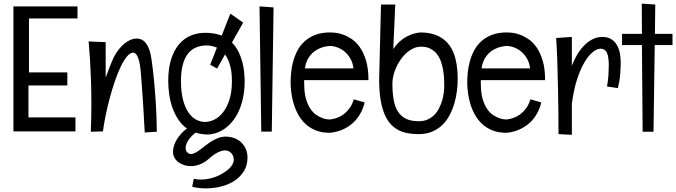

<svg xmlns="http://www.w3.org/2000/svg" viewBox="-20 -730 3736 1061"><path d="M408.2 -694.8V-627.9H140.1V-330.1H352.1V-257.8H137.2V-81.1H397V-3.9H54.2V-694.8Z M779.8 2Q775.9 -72.3 772.2 -131.6Q768.6 -190.9 765.6 -232.9Q762.2 -281.7 758.8 -319.8Q754.9 -378.9 743.9 -408.9Q732.9 -439 715.8 -439Q698.7 -439 681.2 -417.5Q663.6 -396 646.5 -360.4Q629.4 -324.7 614 -279.1Q598.6 -233.4 585.7 -185.1Q572.8 -136.7 563.2 -89.4Q553.7 -42 548.8 -3.9L481.9 -2Q484.9 -83 484.9 -155.8Q484.9 -231.9 482.4 -295.2Q480 -358.4 477.1 -404.3Q473.6 -458 469.7 -501L564 -497.1V-300.8Q575.2 -333 584 -355Q592.8 -377 598.6 -390.6Q605.5 -406.7 609.9 -416Q622.6 -439.9 637.7 -458.7Q652.8 -477.5 669.2 -490.5Q685.5 -503.4 702.4 -510.3Q719.2 -517.1 734.9 -517.1Q750.5 -517.1 764.2 -510.3Q777.8 -503.4 788.3 -488.8Q798.8 -474.1 806.4 -451.4Q814 -428.7 817.9 -397Q825.7 -344.2 831.5 -281.7Q836.9 -228 841.3 -156.2Q845.7 -84.5 846.7 -2Z M1261.7 -495.1Q1283.2 -473.1 1296.9 -446Q1310.5 -418.9 1318.4 -390.1Q1326.2 -361.3 1329.1 -332.5Q1332 -303.7 1332 -278.8Q1331.5 -226.6 1322 -184.8Q1312.5 -143.1 1296.9 -110.6Q1281.2 -78.1 1260.7 -54.7Q1240.2 -31.2 1217.5 -16.1Q1194.8 -1 1171.1 6.1Q1147.5 13.2 1126 13.2Q1107.9 13.2 1091.6 10.3Q1075.2 7.3 1061 2.9Q1048.3 12.2 1038.3 22.9Q1028.3 33.7 1021 44.7Q1013.7 55.7 1009.8 66.4Q1005.9 77.1 1005.9 86.9Q1005.9 103.5 1015.4 112.3Q1024.9 121.1 1033.7 121.1Q1046.4 121.1 1059.6 114Q1072.8 106.9 1087.2 96.2Q1101.6 85.4 1117.4 73Q1133.3 60.5 1150.6 49.8Q1168 39.1 1187.5 32Q1207 24.9 1229 24.9Q1248.5 24.9 1266.6 30.3Q1284.7 35.6 1300 46.1Q1315.4 56.6 1326.7 72.3Q1337.9 87.9 1343.8 108.9Q1346.2 117.2 1346.9 125Q1347.7 132.8 1347.7 141.1Q1347.7 182.1 1328.9 213.9Q1310.1 245.6 1278.3 267.3Q1246.6 289.1 1204.3 300Q1162.1 311 1114.7 311Q1096.7 311 1078.4 308.8Q1060.1 306.6 1042 301.8L1050.8 257.8Q1060.5 260.3 1070.1 261.2Q1079.6 262.2 1088.9 262.2Q1112.3 262.2 1132.3 258.1Q1152.3 253.9 1167 248.5Q1184.1 242.7 1198.7 234.9Q1238.3 212.9 1255.1 192.4Q1272 171.9 1272 151.9Q1272 141.6 1268.3 132.6Q1264.6 123.5 1258.3 116.5Q1252 109.4 1243.2 105.2Q1234.4 101.1 1223.6 101.1Q1206.5 101.1 1184.1 112.1Q1161.6 123 1133.8 147.9Q1110.4 168.5 1085 178.2Q1059.6 188 1033.7 188Q1016.6 188 999.3 182.9Q981.9 177.7 968 168Q954.1 158.2 945.1 143.3Q936 128.4 936 108.9Q936 93.8 940.9 76.9Q945.8 60.1 955.6 43.2Q965.3 26.4 979.7 10.3Q994.1 -5.9 1012.7 -20Q983.4 -41 963.9 -71.5Q944.3 -102.1 932.1 -137.2Q919.9 -172.4 914.8 -209.7Q909.7 -247.1 909.7 -282.2Q909.7 -351.6 925.5 -401.9Q941.4 -452.1 969 -484.9Q996.6 -517.6 1033.9 -533.2Q1071.3 -548.8 1114.7 -548.8Q1141.1 -548.8 1163.6 -544.7Q1186 -540.5 1205.1 -533.2L1252.9 -654.8L1323.7 -605ZM1261.7 -279.8Q1261.7 -294.9 1260.5 -314Q1259.3 -333 1255.1 -353Q1251 -373 1243.4 -392.8Q1235.8 -412.6 1223.6 -429.2L1179.7 -351.1L1141.6 -372.1L1178.7 -466.8Q1166 -472.2 1150.9 -475.6Q1135.7 -479 1117.7 -479Q1046.4 -476.1 1013.2 -425.8Q980 -375.5 980 -283.2Q980 -219.7 991.9 -176.3Q1003.9 -132.8 1022.9 -106.2Q1042 -79.6 1065.7 -67.9Q1089.4 -56.2 1112.8 -56.2Q1137.7 -56.2 1163.8 -68.6Q1189.9 -81.1 1211.7 -108.2Q1233.4 -135.3 1247.3 -177.5Q1261.2 -219.7 1261.7 -279.8Z M1491.7 -689 1481.9 -2.9H1423.8L1414.1 -694.8Z M1661.1 -287.1Q1660.2 -281.7 1660.6 -276.6Q1661.1 -271.5 1661.1 -266.1Q1661.1 -217.3 1670.9 -183.8Q1680.7 -150.4 1695.6 -128.4Q1710.4 -106.4 1728.3 -94.7Q1746.1 -83 1761.7 -77.4Q1777.3 -71.8 1788.6 -70.8Q1799.8 -69.8 1802.2 -69.8Q1801.8 -69.8 1809.1 -70.6Q1816.4 -71.3 1828.4 -74.5Q1840.3 -77.6 1855.5 -84.5Q1870.6 -91.3 1885.5 -103.8Q1900.4 -116.2 1913.6 -135Q1926.8 -153.8 1935.1 -181.2L1995.1 -164.1Q1987.8 -133.8 1975.6 -110.4Q1963.4 -86.9 1948.5 -69.3Q1933.6 -51.8 1916.7 -39.3Q1899.9 -26.9 1883.8 -19Q1845.7 0.5 1802.2 3.9Q1759.3 3.9 1726.3 -9Q1693.4 -22 1669.4 -43.9Q1645.5 -65.9 1629.4 -94.2Q1613.3 -122.6 1603.8 -153.6Q1594.2 -184.6 1590.1 -215.6Q1585.9 -246.6 1585.9 -273.9Q1585.9 -299.3 1588.9 -329.6Q1591.8 -359.9 1600.1 -390.6Q1608.4 -421.4 1623.5 -450.2Q1638.7 -479 1663.1 -501.5Q1687.5 -523.9 1722.4 -537.4Q1757.3 -550.8 1805.2 -550.8Q1813.5 -550.8 1832.3 -549.1Q1851.1 -547.4 1874.5 -539.3Q1897.9 -531.2 1922.9 -514.9Q1947.8 -498.5 1968.5 -469.2Q1989.3 -439.9 2002.7 -395.5Q2016.1 -351.1 2016.1 -287.1ZM1802.2 -476.1Q1768.6 -473.6 1740.2 -460Q1728 -454.1 1716.1 -445.1Q1704.1 -436 1693.8 -423.1Q1683.6 -410.2 1675.8 -392.6Q1668 -375 1665 -352.1H1933.1Q1930.2 -380.9 1917.5 -403.8Q1904.8 -426.8 1886.5 -442.9Q1868.2 -459 1845.9 -467.5Q1823.7 -476.1 1802.2 -476.1Z M2509.3 -293.9Q2509.3 -261.7 2504.9 -226.8Q2500.5 -191.9 2490.5 -158Q2480.5 -124 2464.4 -93.3Q2448.2 -62.5 2424.1 -39.3Q2399.9 -16.1 2367.7 -2.4Q2335.4 11.2 2293.5 11.2Q2261.7 11.2 2233.2 6.1Q2204.6 1 2180.2 -12Q2155.8 -24.9 2136.5 -46.9Q2117.2 -68.8 2103.5 -102.5Q2089.8 -136.2 2082.5 -183.3Q2075.2 -230.5 2075.2 -293L2085.4 -705.1H2164.1L2153.3 -459Q2165 -476.6 2177.7 -489.7Q2190.4 -502.9 2203.4 -512.5Q2216.3 -522 2229 -528.6Q2241.7 -535.2 2252.9 -539.6Q2279.8 -549.3 2306.2 -550.8Q2362.3 -549.8 2401.1 -531.2Q2439.9 -512.7 2463.9 -479.2Q2487.8 -445.8 2498.5 -398.7Q2509.3 -351.6 2509.3 -293.9ZM2435.1 -252Q2435.1 -270.5 2434.1 -293.9Q2433.1 -317.4 2429 -342Q2424.8 -366.7 2416.7 -389.9Q2408.7 -413.1 2394.3 -431.4Q2379.9 -449.7 2358.4 -460.9Q2336.9 -472.2 2306.2 -472.2Q2283.2 -471.7 2262.7 -461.9Q2242.2 -452.1 2224.6 -436Q2207 -419.9 2192.9 -399.2Q2178.7 -378.4 2168.9 -356.2Q2159.2 -334 2153.8 -311.8Q2148.4 -289.6 2148.4 -270Q2148.4 -220.2 2155 -181.2Q2161.6 -142.1 2178 -115.2Q2194.3 -88.4 2222.4 -74.2Q2250.5 -60.1 2293.5 -60.1Q2321.3 -60.1 2342.3 -69.3Q2363.3 -78.6 2378.9 -94Q2394.5 -109.4 2405 -129.4Q2415.5 -149.4 2422.1 -170.7Q2428.7 -191.9 2431.6 -213.1Q2434.6 -234.4 2435.1 -252Z M2637.2 -287.1Q2636.2 -281.7 2636.7 -276.6Q2637.2 -271.5 2637.2 -266.1Q2637.2 -217.3 2647 -183.8Q2656.7 -150.4 2671.6 -128.4Q2686.5 -106.4 2704.3 -94.7Q2722.2 -83 2737.8 -77.4Q2753.4 -71.8 2764.6 -70.8Q2775.9 -69.8 2778.3 -69.8Q2777.8 -69.8 2785.2 -70.6Q2792.5 -71.3 2804.4 -74.5Q2816.4 -77.6 2831.5 -84.5Q2846.7 -91.3 2861.6 -103.8Q2876.5 -116.2 2889.6 -135Q2902.8 -153.8 2911.1 -181.2L2971.2 -164.1Q2963.9 -133.8 2951.7 -110.4Q2939.5 -86.9 2924.6 -69.3Q2909.7 -51.8 2892.8 -39.3Q2876 -26.9 2859.9 -19Q2821.8 0.5 2778.3 3.9Q2735.4 3.9 2702.4 -9Q2669.4 -22 2645.5 -43.9Q2621.6 -65.9 2605.5 -94.2Q2589.4 -122.6 2579.8 -153.6Q2570.3 -184.6 2566.2 -215.6Q2562 -246.6 2562 -273.9Q2562 -299.3 2564.9 -329.6Q2567.9 -359.9 2576.2 -390.6Q2584.5 -421.4 2599.6 -450.2Q2614.7 -479 2639.2 -501.5Q2663.6 -523.9 2698.5 -537.4Q2733.4 -550.8 2781.2 -550.8Q2789.6 -550.8 2808.3 -549.1Q2827.1 -547.4 2850.6 -539.3Q2874 -531.2 2898.9 -514.9Q2923.8 -498.5 2944.6 -469.2Q2965.3 -439.9 2978.8 -395.5Q2992.2 -351.1 2992.2 -287.1ZM2778.3 -476.1Q2744.6 -473.6 2716.3 -460Q2704.1 -454.1 2692.1 -445.1Q2680.2 -436 2669.9 -423.1Q2659.7 -410.2 2651.9 -392.6Q2644 -375 2641.1 -352.1H2909.2Q2906.2 -380.9 2893.6 -403.8Q2880.9 -426.8 2862.5 -442.9Q2844.2 -459 2822 -467.5Q2799.8 -476.1 2778.3 -476.1Z M3309.1 -525.9Q3337.4 -525.9 3356.7 -514.2Q3376 -502.4 3387.9 -482.9Q3399.9 -463.4 3405 -437.7Q3410.2 -412.1 3410.2 -384.8Q3410.2 -357.9 3407.2 -320.1Q3404.3 -282.2 3394.5 -243.2L3334.5 -252Q3340.3 -286.6 3342.3 -315.7Q3344.2 -344.7 3344.2 -366.2Q3344.2 -418.5 3333.3 -439.7Q3322.3 -460.9 3299.3 -460.9Q3279.3 -460.9 3255.9 -442.4Q3232.4 -423.8 3210 -386.2Q3187.5 -348.6 3168.9 -291.5Q3150.4 -234.4 3140.1 -157.2V15.1L3066.4 11.2Q3065.9 -130.9 3063.7 -231.7Q3061.5 -332.5 3059.6 -396.5Q3056.6 -471.7 3053.2 -520L3140.1 -525.9V-366.2Q3149.9 -392.6 3165.3 -420.7Q3180.7 -448.7 3201.9 -472.2Q3223.1 -495.6 3249.8 -510.7Q3276.4 -525.9 3309.1 -525.9Z M3601.1 -705.1 3599.1 -543H3696.3V-481H3598.1L3591.3 -2H3531.2L3527.3 -481H3417.5V-543H3527.3L3526.4 -710Z"/></svg>

Font: Englebert
Style: Regular
Weight: 400
Designer: Astigmatic (AOETI)
Foundry: Astigmatic (AOETI)
Version: Version 1.000